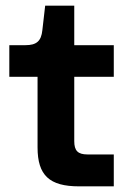

<svg xmlns="http://www.w3.org/2000/svg" viewBox="-20 -660 445 680"><path d="M260 0H383V-113H290C256 -113 243 -126 243 -160V-388H383V-500H243V-640H140L130 -553C126 -514 109 -500 70 -500H13V-388H113V-138C113 -39 155 0 260 0Z"/></svg>

Font: Goli SemiBold
Style: Regular
Weight: 600
Designer: jaikishan Patel
Foundry: MagicType
Version: Version 1.000;Glyphs 3.2 (3242)